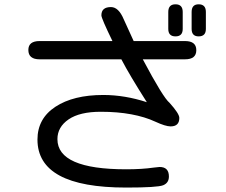

<svg xmlns="http://www.w3.org/2000/svg" viewBox="-20 -804 1040 883"><path d="M636.7 -531.2Q730.5 -354.5 759.8 -331.1Q804.7 -281.2 804.7 -261.7Q804.7 -222.7 764.6 -222.7Q741.2 -222.7 693.8 -244.6Q646.5 -266.6 583.5 -278.3Q520.5 -290 443.4 -290Q346.7 -290 295.4 -254.9Q244.1 -219.7 244.1 -164.1Q244.1 -25.4 560.5 -25.4Q632.8 -25.4 686.5 -33.2L713.9 -36.1Q756.8 -36.1 756.8 7.8Q756.8 37.1 730.5 47.9Q704.1 58.6 560.5 58.6Q355.5 58.6 253.9 3.4Q152.3 -51.8 152.3 -162.1Q152.3 -258.8 234.9 -313Q317.4 -367.2 455.1 -367.2Q553.7 -367.2 655.3 -334Q576.2 -458 538.1 -531.2H162.1Q110.4 -531.2 110.4 -574.2Q110.4 -615.2 162.1 -615.2H497.1Q446.3 -719.7 446.3 -733.4Q446.3 -771.5 490.2 -771.5Q525.4 -771.5 548.8 -715.8L594.7 -615.2H831.1Q882.8 -615.2 882.8 -573.2Q882.8 -531.2 831.1 -531.2H636.7ZM861.3 -749Q861.3 -784.2 893.6 -784.2Q926.8 -784.2 926.8 -749V-670.9Q926.8 -636.7 893.6 -636.7Q861.3 -636.7 861.3 -670.9V-749ZM753.9 -749Q753.9 -784.2 787.1 -784.2Q820.3 -784.2 820.3 -749V-670.9Q820.3 -636.7 787.1 -636.7Q753.9 -636.7 753.9 -670.9V-749Z"/></svg>

Font: jf-openhuninn-1.0
Style: Regular
Weight: 400
Designer: [Kosugi Maru]
      Designed by Motoya company      

      [Varela Round]
      Joe Prince(Latin component); Avraham Co
Foundry: justfont CO.,LTD.
Version: 1.0